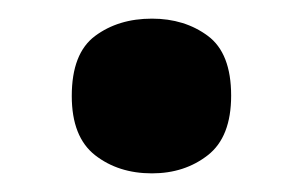

<svg xmlns="http://www.w3.org/2000/svg" viewBox="-20 -455 325 206"><path d="M57 -352Q57 -397.8 82 -416.4Q107 -435 143 -435Q178.1 -435 203 -416.5Q228 -398 228 -352.4Q228 -308 203 -288.5Q178.1 -269 143 -269Q107 -269 82 -288.5Q57 -308.1 57 -352Z"/></svg>

Font: Noto Sans Tamil
Style: Regular
Weight: 400
Designer: Jelle Bosma - Monotype Design Team
Foundry: Monotype Imaging Inc.
Version: Version 2.003